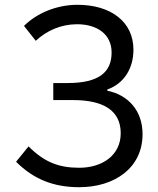

<svg xmlns="http://www.w3.org/2000/svg" viewBox="-20 -767 659 800"><path d="M310 13C457 13 574 -67 574 -208C574 -308 512 -372 427 -389V-394C497 -419 536 -482 536 -560C536 -677 441 -747 303 -747C214 -747 132 -711 80 -659L129 -597C174 -639 234 -666 301 -666C384 -666 445 -625 445 -548C445 -466 392 -421 262 -421H202V-350H285C410 -350 483 -307 483 -212C483 -119 405 -68 310 -68C224 -68 164 -92 99 -157L47 -93C121 -19 205 13 310 13Z"/></svg>

Font: Noto Sans Japanese Regular
Style: Regular
Weight: 400
Designer: Ryoko NISHIZUKA (kana & ideographs); Paul D. Hunt (Latin, Greek & Cyrillic); Wenlong ZHANG (bopomofo); Sandoll Communica
Foundry: Adobe Systems Incorporated
Version: Version 1.000;PS 1;hotconv 1.0.78;makeotf.lib2.5.61930